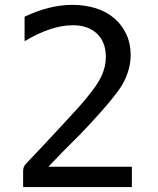

<svg xmlns="http://www.w3.org/2000/svg" viewBox="-20 -762 642 782"><path d="M74.2 -65.4Q74.2 -83.5 86.4 -95.7Q114.3 -125 152.3 -165.3Q190.4 -205.6 233.9 -252.9Q267.1 -289.1 283.9 -307.4Q300.8 -325.7 309.6 -335.7Q318.4 -345.7 327.6 -356.9Q353.5 -388.2 368.9 -410.2Q384.3 -432.1 394 -453.6Q411.1 -491.7 411.1 -529.8Q411.1 -590.3 375.5 -624.5Q339.4 -659.2 276.4 -659.2Q189 -659.2 80.1 -594.2V-693.8Q129.9 -717.8 179.2 -730Q227.5 -742.2 274.9 -742.2Q325.7 -742.2 370.1 -728.5Q414.6 -714.8 447.8 -685.5Q477.1 -659.7 494.6 -622.3Q512.2 -585 512.2 -538.1Q512.2 -490.2 490.7 -441.9Q480 -417.5 463.1 -394.3Q446.3 -371.1 419.9 -339.4Q405.8 -322.8 386.2 -300.8Q366.7 -278.8 340.8 -251Q322.3 -231 306.4 -214.8Q290.5 -198.7 272.9 -181.4Q255.4 -164.1 232.7 -140.9Q210 -117.7 177.2 -83H517.1V0H74.2Z"/></svg>

Font: Vazir Code Hack
Style: Code-Hack
Weight: 400
Foundry: DejaVu fonts team - Redesigned by Saber Rastikerdar
Version: Version 1.1.2